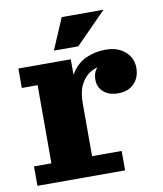

<svg xmlns="http://www.w3.org/2000/svg" viewBox="-80 -771 709 837"><g transform="rotate(-10 274.0 -353.0)"><path d="M18 0V-86H95V-432H25V-518H257V-336L275 -340V-86H406V0ZM229 -321Q231 -403 257 -449Q283 -495 324.5 -514Q366 -533 413 -533Q466 -533 499 -504.5Q532 -476 532 -432Q532 -389 506 -362.5Q480 -336 435 -336Q395 -336 371 -357Q347 -378 347 -411Q347 -450 372.5 -470Q398 -490 454 -486L449 -431Q445 -448 430 -457.5Q415 -467 392 -467Q364 -467 337 -452Q310 -437 292.5 -405Q275 -373 275 -321ZM191 -568 250 -706H435L299 -568Z"/></g></svg>

Font: Montagu Slab 144pt
Style: Bold
Weight: 700
Designer: Florian Karsten
Foundry: Florian Karsten
Version: Version 1.000